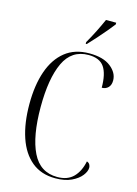

<svg xmlns="http://www.w3.org/2000/svg" viewBox="-138 -1004 776 1088"><g transform="rotate(15 250.5 -460.5)"><path d="M298 10Q215 10 159.5 -35.5Q104 -81 76 -164Q48 -247 48 -359Q48 -470 76.5 -552Q105 -634 161.5 -679Q218 -724 303 -724Q385 -724 428.5 -689.5Q472 -655 472 -610Q472 -583 457.5 -568.5Q443 -554 420 -554Q420 -635 393 -674.5Q366 -714 301 -714Q202 -714 158 -620.5Q114 -527 114 -359Q114 -188 160 -94Q206 0 307 0Q367 0 401 -34.5Q435 -69 447 -129Q459 -125 464 -116Q469 -107 469 -98Q469 -76 449.5 -51Q430 -26 392 -8Q354 10 298 10ZM268 -781Q290 -819 309.5 -858Q329 -897 344 -931H404V-921Q391 -904 368.5 -877Q346 -850 320.5 -821.5Q295 -793 274 -771H268Z"/></g></svg>

Font: Noto Serif Display Condensed Light
Style: Regular
Weight: 300
Width: 3
Designer: Monotype Design Team
Foundry: Monotype Imaging Inc.
Version: Version 2.009